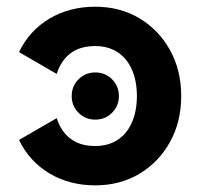

<svg xmlns="http://www.w3.org/2000/svg" viewBox="-20 -540 596 572"><path d="M193.6 -253.9Q193.6 -224.4 214 -204Q234.4 -183.6 263.9 -183.6Q293.5 -183.6 313.8 -204Q334.2 -224.4 334.2 -253.9Q334.2 -283.4 313.8 -303.8Q293.5 -324.2 263.9 -324.2Q234.4 -324.2 214 -303.8Q193.6 -283.4 193.6 -253.9ZM387.9 -253.9Q387.9 -286.6 379.9 -313.8Q371.8 -341.1 356.1 -361.1Q340.3 -381.1 317.1 -392Q293.9 -402.8 263.9 -402.8Q219 -402.8 190.4 -381.5Q161.9 -360.1 148.9 -319.8L36.6 -384.8Q67.9 -449.2 127.4 -484.6Q187 -520 263.9 -520Q337.4 -520 395.1 -485.6Q452.9 -451.2 486.3 -391.1Q519.8 -331.1 519.8 -253.9Q519.8 -176.8 486.3 -116.7Q452.9 -56.6 395.1 -22.2Q337.4 12.2 263.9 12.2Q187 12.2 127.4 -23.3Q67.9 -58.8 36.6 -123L148.9 -188Q161.9 -147.9 190.4 -126.5Q219 -105 263.9 -105Q293.9 -105 317.1 -115.8Q340.3 -126.7 356.1 -146.7Q371.8 -166.7 379.9 -194.1Q387.9 -221.4 387.9 -253.9Z"/></svg>

Font: Giphurs
Style: Regular
Weight: 400
Version: Version 2.010